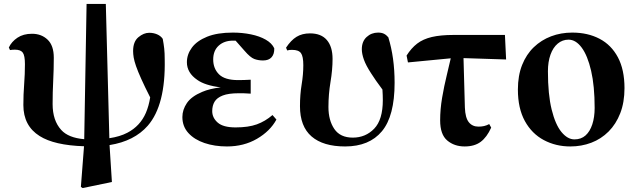

<svg xmlns="http://www.w3.org/2000/svg" viewBox="-20 -729 3238 978"><path d="M401 229 392 223 408 16Q256 11 182 -36Q99 -88 99 -194Q99 -247 103 -299.5Q107 -352 107 -402Q107 -446 96 -461Q85 -476 56 -476Q49 -476 43 -475.5Q37 -475 31 -474L25 -487Q39 -517 69 -537Q99 -557 143 -557Q191 -557 222.5 -527Q254 -497 254 -435Q254 -376 251 -317.5Q248 -259 248 -199Q248 -115 292 -67Q328 -27 409 -20L421 -709H519L537 -25Q591 -33 629 -53Q694 -87 723 -154Q738 -189 745 -233Q717 -288 700 -326Q682 -366 673 -392Q664 -418 661 -436Q658 -454 658 -469Q658 -517 685 -539.5Q712 -562 740 -562Q762 -562 780.5 -554Q799 -546 809 -531Q814 -504 816.5 -481.5Q819 -459 819 -427Q824 -194 733 -89Q664 -10 538 10L550 198Z M1136 17Q1073 17 1021.5 -0.5Q970 -18 939.5 -51.5Q909 -85 909 -133Q909 -170 932 -204Q955 -238 1010 -261Q1047 -277 1104 -284Q1024 -294 985 -322Q932 -358 932 -412Q932 -452 957.5 -486.5Q983 -521 1035 -542Q1087 -563 1166 -563Q1214 -563 1258 -554Q1302 -545 1333.5 -527Q1365 -509 1377 -483Q1378 -454 1363.5 -437.5Q1349 -421 1320 -421Q1296 -421 1275.5 -428.5Q1255 -436 1225 -471L1180 -522Q1173 -522 1167 -522Q1122 -522 1094 -496.5Q1066 -471 1066 -426Q1066 -380 1095.5 -350.5Q1125 -321 1193 -321Q1209 -321 1223.5 -321.5Q1238 -322 1257 -323V-252Q1232 -254 1219 -254H1196Q1144 -254 1114.5 -242.5Q1085 -231 1073 -211Q1061 -191 1061 -163Q1061 -129 1089 -104.5Q1117 -80 1180 -80Q1245 -80 1288 -95.5Q1331 -111 1368 -143L1388 -120Q1356 -61 1289 -22Q1222 17 1136 17Z M1738 17Q1626 17 1567 -34Q1508 -85 1508 -188Q1508 -247 1516.5 -298.5Q1525 -350 1525 -397Q1525 -442 1513 -458.5Q1501 -475 1468 -475Q1461 -475 1455 -474.5Q1449 -474 1443 -472L1437 -486Q1462 -524 1490.5 -541.5Q1519 -559 1559 -559Q1616 -559 1645 -525Q1674 -491 1674 -429Q1674 -374 1663.5 -311.5Q1653 -249 1653 -184Q1653 -116 1683 -72Q1713 -28 1777 -28Q1842 -28 1886 -73.5Q1930 -119 1930 -219Q1930 -244 1928 -273Q1892 -321 1870 -356Q1844 -396 1833.5 -425.5Q1823 -455 1823 -478Q1823 -518 1847.5 -540.5Q1872 -563 1906 -563Q1924 -563 1936 -557Q1948 -551 1958 -539Q1974 -487 1982 -429.5Q1990 -372 1990 -307Q1990 -138 1925.5 -60.5Q1861 17 1738 17Z M2058 -411 2051 -446Q2075 -484 2105 -507Q2135 -530 2179.5 -540.5Q2224 -551 2290 -551H2552L2558 -426L2341 -433L2348 -181Q2350 -129 2368 -106.5Q2386 -84 2417 -84Q2433 -84 2446 -87Q2459 -90 2472 -97L2482 -79Q2460 -30 2428.5 -6.5Q2397 17 2347 17Q2294 17 2258 -13.5Q2222 -44 2222 -116Q2222 -172 2232 -231Q2242 -290 2256 -347Q2266 -392 2276 -432Z M2885 17Q2811 17 2750 -15.5Q2689 -48 2653.5 -112.5Q2618 -177 2618 -273Q2618 -344 2639.5 -398Q2661 -452 2699 -488.5Q2737 -525 2787 -544Q2837 -563 2895 -563Q2974 -563 3034 -531.5Q3094 -500 3127.5 -437Q3161 -374 3161 -280Q3161 -208 3139.5 -152.5Q3118 -97 3080 -59Q3042 -21 2992 -2Q2942 17 2885 17ZM2906 -19Q2940 -19 2962.5 -39Q2985 -59 2997 -95.5Q3009 -132 3009 -179Q3009 -291 2991 -368.5Q2973 -446 2943 -486.5Q2913 -527 2876 -527Q2845 -527 2821 -507Q2797 -487 2784 -450.5Q2771 -414 2771 -366Q2771 -248 2790 -171Q2809 -94 2840 -56.5Q2871 -19 2906 -19Z"/></svg>

Font: Early Summer Mincho Heavy
Style: Regular
Weight: 900
Designer: GuiWonder
Version: Version 1.002